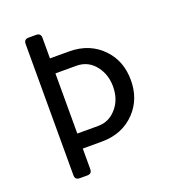

<svg xmlns="http://www.w3.org/2000/svg" viewBox="-133 -836 852 940"><g transform="rotate(-20 293.0 -366.0)"><path d="M122.1 0Q97.7 0 97.7 -23.9V-708.5Q97.7 -732.4 122.1 -732.4H161.1Q185.5 -732.4 185.5 -708.5V-601.1H284.7Q393.6 -601.1 461.4 -528.3Q521.5 -463.9 521.5 -366.2Q521.5 -268.6 461.4 -204.1Q394 -131.3 284.7 -131.3H185.5V-23.9Q185.5 0 161.1 0ZM185.5 -522.9V-209.5H294.4Q355 -209.5 395 -260.7Q428.7 -303.2 428.7 -366.7Q428.7 -427.2 395.5 -471.7Q357.4 -522.9 294.4 -522.9Z"/></g></svg>

Font: Simply Mono
Style: Book
Weight: 400
Designer: Wojciech Kalinowski "wmk69" (wmk69@o2.pl)
Foundry: Wojciech Kalinowski "wmk69" (wmk69@o2.pl)
Version: Version 1.0.0